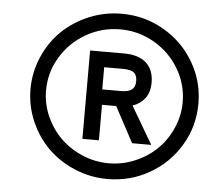

<svg xmlns="http://www.w3.org/2000/svg" viewBox="-52 -773 972 855"><g transform="rotate(5 434.0 -345.5)"><path d="M458 23.4Q381.3 23.4 311.8 -5.9Q242.2 -35.2 191.9 -84.7Q141.6 -134.3 112.1 -202.6Q82.5 -271 82.5 -346.2Q82.5 -421.4 112.1 -489.7Q141.6 -558.1 191.9 -607.4Q242.2 -656.7 311.8 -686Q381.3 -715.3 458 -715.3Q560.1 -715.3 646.2 -665.8Q732.4 -616.2 782.7 -531.2Q833 -446.3 833 -346.2Q833 -245.6 782.7 -160.6Q732.4 -75.7 646.2 -26.1Q560.1 23.4 458 23.4ZM458 -46.9Q519 -46.9 575.4 -70.8Q631.8 -94.7 672.9 -135Q713.9 -175.3 738.3 -230.7Q762.7 -286.1 762.7 -346.2Q762.7 -426.3 721.4 -495.4Q680.2 -564.5 609.9 -605Q539.6 -645.5 458 -645.5Q376 -645.5 305.4 -605Q234.9 -564.5 193.4 -495.4Q151.9 -426.3 151.9 -346.2Q151.9 -286.1 176.5 -230.7Q201.2 -175.3 242.4 -135Q283.7 -94.7 340.1 -70.8Q396.5 -46.9 458 -46.9ZM332 -145V-540H483.9Q549.3 -540 583.3 -509Q617.2 -478 617.2 -421.9Q617.2 -377.4 595.9 -350.1Q574.7 -322.8 541.5 -312.5L639.6 -145H554.2L469.2 -303.7H405.8V-145ZM400.9 -372.1H483.9Q518.1 -372.1 533.2 -383.8Q548.3 -395.5 548.3 -421.9Q548.3 -448.7 533.7 -460Q519 -471.2 483.9 -471.2H400.9Z"/></g></svg>

Font: HK Grotesk Medium Italic
Style: Regular
Weight: 500
Italic angle: -13°
Designer: Alfredo Marco Pradil and Stefan Peev
Foundry: Hanken Design Co.
Version: Version 1.000;PS 001.000;hotconv 1.0.88;makeotf.lib2.5.64775